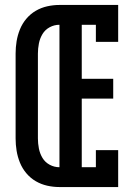

<svg xmlns="http://www.w3.org/2000/svg" viewBox="-20 -755 540 775"><path d="M220 0Q195 0 170.5 -5.5Q146 -11 124.5 -23.5Q103 -36 86.5 -55.5Q70 -75 60.5 -98.5Q51 -122 47 -146.5Q43 -171 43 -196V-539Q43 -564 47 -588.5Q51 -613 60.5 -636.5Q70 -660 86.5 -679.5Q103 -699 124.5 -711.5Q146 -724 170.5 -729.5Q195 -735 220 -735H457V-586H367V-655H310V-437H437V-357H310V-80H367V-149H457V0ZM220 -80V-655Q199 -655 180.5 -645Q162 -635 151.5 -617.5Q141 -600 137 -579.5Q133 -559 133 -539V-196Q133 -176 137 -155.5Q141 -135 151.5 -117.5Q162 -100 180.5 -90Q199 -80 220 -80Z"/></svg>

Font: Iosevka Slab Medium
Style: Regular
Weight: 500
Monospace: yes
Designer: Belleve Invis
Foundry: Belleve Invis
Version: Version 11.1.1; ttfautohint (v1.8.3)